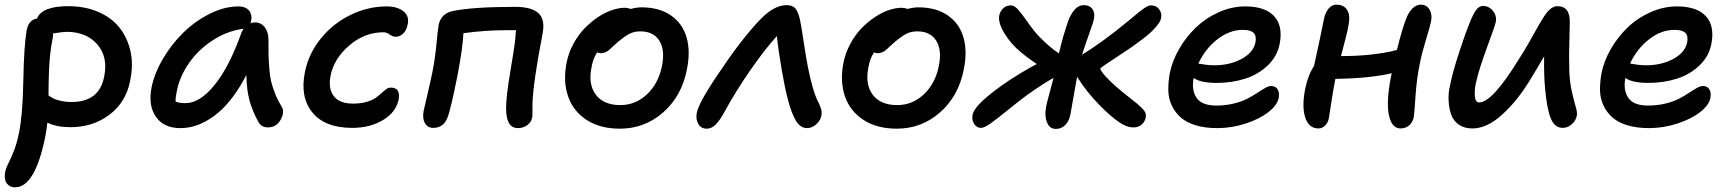

<svg xmlns="http://www.w3.org/2000/svg" viewBox="-35 -534 7348 815"><path d="M28.8 261.2Q5.9 261.2 -6.3 244.4Q-18.6 227.5 -13.2 196.8Q-9.8 179.7 0.7 159.2Q11.2 138.7 23.9 106.4Q36.6 74.2 45.9 28.8Q61.5 -47.4 64 -191.2Q66.4 -335 78.1 -405.8Q87.4 -450.7 122.1 -455.1Q142.6 -507.8 254.9 -507.8Q323.7 -507.8 379.4 -484.6Q435.1 -461.4 469.7 -419.7Q504.4 -377.9 518.3 -319.3Q532.2 -260.7 517.1 -189.9Q499.5 -99.6 429.4 -46.9Q359.4 5.9 264.2 5.9Q206.5 5.9 166 -13.2Q163.1 16.6 157.2 45.9Q113.8 261.2 28.8 261.2ZM189 -374Q185.5 -357.4 182.9 -339.8Q180.2 -322.3 178.5 -308.8Q176.8 -295.4 175.5 -276.1Q174.3 -256.8 173.6 -246.8Q172.9 -236.8 172.4 -215.6Q171.9 -194.3 171.6 -187.5Q171.4 -180.7 171.1 -157.2Q170.9 -133.8 170.9 -128.9Q183.6 -120.1 192.1 -115.7Q200.7 -111.3 221.7 -106.2Q242.7 -101.1 269 -101.1Q386.7 -101.1 407.2 -209Q424.3 -292.5 377.9 -345.7Q331.5 -398.9 247.1 -398.9Q234.4 -398.9 189.9 -392.1Q190.9 -386.7 189 -374Z M730.5 9.8Q659.7 9.8 626.5 -38.6Q593.3 -86.9 608.4 -163.1Q620.6 -223.6 657.5 -285.9Q694.3 -348.1 744.4 -396.7Q794.4 -445.3 856.4 -476.1Q918.5 -506.8 977.5 -506.8Q1006.3 -506.8 1021.5 -490Q1036.6 -473.1 1030.8 -443.8L1027.8 -435.1Q1035.6 -439 1046.4 -439Q1073.2 -439 1088.9 -418.2Q1104.5 -397.5 1104.5 -366.2Q1104.5 -320.8 1105 -299.1Q1105.5 -277.3 1108.2 -243.2Q1110.8 -209 1116.2 -187.3Q1121.6 -165.5 1132.1 -138.2Q1142.6 -110.8 1158.7 -85Q1175.3 -61 1157 -27.1Q1138.7 6.8 1102.5 6.8Q1073.7 6.8 1061.5 -17.1Q1037.1 -61 1024.7 -105.2Q1012.2 -149.4 1010.7 -215.8Q985.8 -167 957.3 -128.2Q928.7 -89.4 900.4 -63.7Q872.1 -38.1 842 -21.2Q812 -4.4 784.7 2.7Q757.3 9.8 730.5 9.8ZM715.8 -148.9Q709.5 -119.1 710.4 -103Q723.6 -96.2 752.4 -96.2Q813.5 -96.2 876.2 -173.8Q939 -251.5 989.7 -395Q997.1 -409.7 998.5 -412.1Q997.6 -412.1 995.6 -411.6Q993.7 -411.1 992.7 -411.1Q925.3 -400.9 865.5 -361.3Q805.7 -321.8 766.8 -265.6Q728 -209.5 715.8 -148.9Z M1460.4 8.8Q1344.2 8.8 1291 -56.6Q1237.8 -122.1 1259.3 -228Q1274.9 -306.6 1327.1 -370.8Q1379.4 -435.1 1453.4 -470.9Q1527.3 -506.8 1606.4 -506.8Q1650.9 -506.8 1677.2 -486.3Q1703.6 -465.8 1695.3 -429.2Q1690.4 -404.8 1676.3 -391.4Q1662.1 -377.9 1644.5 -377.9Q1631.8 -377.9 1619.1 -387.5Q1606.4 -397 1592.3 -397Q1512.7 -397 1447.8 -341.3Q1382.8 -285.6 1368.2 -212.9Q1357.4 -158.2 1381.8 -126.2Q1406.2 -94.2 1463.4 -94.2Q1495.6 -94.2 1520.3 -101.3Q1544.9 -108.4 1558.8 -118.2Q1572.8 -127.9 1583.5 -137.9Q1594.2 -147.9 1603.8 -155Q1613.3 -162.1 1623.5 -162.1Q1666.5 -162.1 1657.2 -111.8Q1646 -57.6 1590.8 -24.4Q1535.6 8.8 1460.4 8.8Z M2163.1 9.8Q2113.3 9.8 2113.3 -74.2Q2112.8 -120.6 2131.1 -230Q2149.4 -339.4 2150.9 -356Q2154.3 -388.7 2155.3 -405.8H2111.3Q2024.9 -405.8 1932.1 -393.1Q1930.2 -336.9 1907.2 -214.8Q1905.3 -206.5 1899.7 -178.7Q1894 -150.9 1890.9 -136.2Q1887.7 -121.6 1882.6 -99.6Q1877.4 -77.6 1873 -61.5Q1868.7 -45.4 1864.3 -34.2Q1847.2 8.8 1804.2 8.8Q1780.3 8.8 1768.8 -11.2Q1757.3 -31.2 1763.2 -63Q1764.6 -70.3 1779.5 -133.8Q1794.4 -197.3 1800.3 -227.1Q1811.5 -282.2 1817.6 -346.7Q1823.7 -411.1 1827.1 -429.2Q1837.4 -476.1 1885.3 -486.8Q1970.7 -504.9 2151.9 -504.9Q2221.7 -504.9 2250.7 -477.8Q2279.8 -450.7 2268.1 -391.1Q2228 -183.6 2225.1 -92.8Q2225.1 -88.9 2225.3 -61.5Q2225.6 -34.2 2223.1 -33.2Q2220.2 -15.1 2203.1 -2.7Q2186 9.8 2163.1 9.8Z M2596.2 12.2Q2512.2 12.2 2455.1 -24.9Q2397.9 -62 2376.2 -125.5Q2354.5 -189 2370.1 -268.1Q2378.4 -310.1 2398.9 -347.9Q2419.4 -385.7 2445.8 -413.1Q2472.2 -440.4 2502.4 -460.7Q2532.7 -481 2562.3 -491Q2591.8 -501 2617.2 -501Q2628.9 -501 2642.1 -496.1Q2668.5 -502.9 2687 -502.9Q2762.7 -502.9 2812.3 -469Q2861.8 -435.1 2879.2 -376Q2896.5 -316.9 2880.9 -240.2Q2859.4 -127 2780.5 -57.4Q2701.7 12.2 2596.2 12.2ZM2476.1 -249Q2460.9 -176.3 2494.1 -132.1Q2527.3 -87.9 2598.1 -87.9Q2662.6 -87.9 2711.2 -133.5Q2759.8 -179.2 2774.9 -253.9Q2788.6 -321.8 2763.7 -361.3Q2738.8 -400.9 2683.1 -400.9Q2657.2 -400.9 2637.7 -390.9Q2618.2 -380.9 2588.9 -356.9Q2579.6 -349.1 2566.9 -336.9Q2554.2 -324.7 2548.6 -320.3Q2543 -315.9 2534.2 -312Q2525.4 -308.1 2515.1 -308.1Q2505.4 -308.1 2500 -312Q2481.9 -285.2 2476.1 -249Z M2964.8 12.2Q2940.4 12.2 2929 -8.1Q2917.5 -28.3 2922.9 -56.2Q2932.6 -105 3039.6 -257.8Q3078.1 -315.4 3122.6 -371.1Q3167 -426.8 3197.8 -457Q3252.9 -512.2 3304.7 -512.2Q3330.1 -512.2 3341.8 -497.3Q3353.5 -482.4 3360.8 -450.2Q3366.2 -425.3 3376.7 -355Q3387.2 -284.7 3394.5 -249Q3414.6 -146 3439.5 -98.1Q3455.1 -68.4 3452.6 -48.8Q3449.7 -24.9 3431.2 -7.6Q3412.6 9.8 3390.6 9.8Q3361.8 9.8 3342.5 -23.4Q3323.2 -56.6 3308.6 -115.2Q3297.4 -155.8 3283 -239Q3268.6 -322.3 3262.7 -380.9Q3212.9 -326.7 3150.4 -236.6Q3087.9 -146.5 3042.5 -63Q3021.5 -23.9 3003.7 -5.9Q2985.8 12.2 2964.8 12.2Z M3771.5 12.2Q3687.5 12.2 3630.4 -24.9Q3573.2 -62 3551.5 -125.5Q3529.8 -189 3545.4 -268.1Q3553.7 -310.1 3574.2 -347.9Q3594.7 -385.7 3621.1 -413.1Q3647.5 -440.4 3677.7 -460.7Q3708 -481 3737.5 -491Q3767.1 -501 3792.5 -501Q3804.2 -501 3817.4 -496.1Q3843.8 -502.9 3862.3 -502.9Q3938 -502.9 3987.5 -469Q4037.1 -435.1 4054.4 -376Q4071.8 -316.9 4056.2 -240.2Q4034.7 -127 3955.8 -57.4Q3877 12.2 3771.5 12.2ZM3651.4 -249Q3636.2 -176.3 3669.4 -132.1Q3702.6 -87.9 3773.4 -87.9Q3837.9 -87.9 3886.5 -133.5Q3935.1 -179.2 3950.2 -253.9Q3963.9 -321.8 3939 -361.3Q3914.1 -400.9 3858.4 -400.9Q3832.5 -400.9 3813 -390.9Q3793.5 -380.9 3764.2 -356.9Q3754.9 -349.1 3742.2 -336.9Q3729.5 -324.7 3723.9 -320.3Q3718.3 -315.9 3709.5 -312Q3700.7 -308.1 3690.4 -308.1Q3680.7 -308.1 3675.3 -312Q3657.2 -285.2 3651.4 -249Z M4128.9 8.8Q4111.3 8.8 4100.6 -7.6Q4089.8 -23.9 4092.8 -43Q4095.7 -72.3 4151.6 -120.4Q4207.5 -168.5 4292 -220.2Q4337.9 -248 4365.7 -262.2Q4325.2 -289.6 4298.8 -312Q4257.3 -346.2 4230 -390.1Q4202.6 -434.1 4206.1 -464.8Q4208.5 -483.9 4222.2 -497.6Q4235.8 -511.2 4255.9 -511.2Q4271.5 -511.2 4288.3 -491.5Q4305.2 -471.7 4330.8 -435.1Q4356.4 -398.4 4379.9 -375Q4420.4 -333.5 4460 -307.1Q4475.6 -377 4500 -446.8Q4509.3 -472.7 4526.1 -492.4Q4543 -512.2 4565.9 -512.2Q4589.8 -512.2 4601.6 -496.3Q4613.3 -480.5 4608.9 -455.1Q4606 -439.5 4586.9 -386.5Q4567.9 -333.5 4558.1 -301.8Q4643.6 -354 4748 -439.9Q4757.8 -447.8 4772.9 -460.4Q4788.1 -473.1 4797.1 -480.5Q4806.2 -487.8 4817.1 -495.8Q4828.1 -503.9 4836.4 -507.6Q4844.7 -511.2 4851.1 -511.2Q4872.6 -511.2 4884.8 -495.4Q4897 -479.5 4894 -460Q4892.1 -442.4 4870.8 -418.7Q4849.6 -395 4826.2 -376.7Q4802.7 -358.4 4764.2 -331.1Q4741.7 -315.4 4707.5 -293.2Q4673.3 -271 4654.8 -258.3Q4636.2 -245.6 4635.7 -243.2Q4635.3 -238.3 4645 -225.1Q4654.8 -211.9 4676.8 -190.2Q4698.7 -168.5 4728 -145Q4741.2 -133.8 4761.7 -117.9Q4782.2 -102.1 4791.7 -94Q4801.3 -85.9 4812 -75.4Q4822.8 -64.9 4826.4 -56.6Q4830.1 -48.3 4829.1 -40Q4826.7 -19.5 4812.5 -6.3Q4798.3 6.8 4775.9 6.8Q4747.6 6.8 4713.9 -16.4Q4680.2 -39.6 4634.8 -85Q4576.7 -144 4537.1 -208Q4532.7 -185.1 4522.2 -125Q4511.7 -64.9 4508.8 -48.8Q4503.4 -21 4487.3 -3.9Q4471.2 13.2 4446.8 13.2Q4419.9 13.2 4408.9 -15.4Q4397.9 -43.9 4405.8 -83Q4409.2 -100.1 4420.4 -140.4Q4431.6 -180.7 4437 -203.1Q4399.9 -183.6 4329.1 -133.8Q4293.9 -108.4 4245.1 -68.6Q4196.3 -28.8 4169.7 -10Q4143.1 8.8 4128.9 8.8Z M5131.8 9.8Q5080.6 9.8 5041.3 -2Q5002 -13.7 4977.8 -34.7Q4953.6 -55.7 4939.5 -85Q4925.3 -114.3 4924.3 -149.2Q4923.3 -184.1 4930.7 -224.1Q4940.9 -275.4 4970 -325.9Q4999 -376.5 5040.8 -416.7Q5082.5 -457 5137.9 -481.9Q5193.4 -506.8 5251 -506.8Q5334.5 -506.8 5373 -465.8Q5411.6 -424.8 5397 -348.1Q5386.7 -294.9 5346.4 -256.3Q5306.2 -217.8 5250.2 -200Q5194.3 -182.1 5128.9 -182.1Q5061 -182.1 5031.7 -203.1Q5022 -150.9 5044.4 -118.4Q5066.9 -85.9 5127.9 -85.9Q5167.5 -85.9 5202.1 -94.5Q5236.8 -103 5260 -115.2Q5283.2 -127.4 5301.5 -139.6Q5319.8 -151.9 5335 -160.4Q5350.1 -168.9 5360.8 -168.9Q5380.4 -168.9 5388.7 -154.1Q5397 -139.2 5392.6 -117.2Q5386.2 -87.4 5349.4 -58.3Q5312.5 -29.3 5253.4 -9.8Q5194.3 9.8 5131.8 9.8ZM5240.7 -407.2Q5183.6 -407.2 5132.1 -366.9Q5080.6 -326.7 5051.8 -264.2Q5052.7 -264.2 5075 -260.5Q5097.2 -256.8 5118.7 -256.8Q5185.1 -256.8 5234.9 -283.7Q5284.7 -310.5 5293.9 -353Q5299.3 -380.9 5286.9 -394Q5274.4 -407.2 5240.7 -407.2Z M5561.5 11.2Q5521 11.2 5505.6 -34.7Q5490.2 -80.6 5505.4 -157.2Q5517.6 -216.8 5542.5 -252.9Q5569.8 -376.5 5584.5 -451.2Q5589.8 -479 5603.8 -496.6Q5617.7 -514.2 5637.2 -514.2Q5670.4 -514.2 5684.1 -490.5Q5697.8 -466.8 5688.5 -422.9Q5683.6 -394.5 5657.2 -295.9Q5794.9 -295.9 5894.5 -321.8Q5916.5 -410.2 5933.6 -454.1Q5943.4 -480.5 5959.7 -497.3Q5976.1 -514.2 5996.6 -514.2Q6020.5 -514.2 6033 -493.4Q6045.4 -472.7 6039.6 -443.8Q6035.6 -422.9 6017.8 -365Q6000 -307.1 5992.7 -268.1Q5978.5 -202.1 5973.4 -124.5Q5968.3 -46.9 5966.3 -38.1Q5962.4 -16.6 5947.5 -2.7Q5932.6 11.2 5910.6 11.2Q5882.8 11.2 5869.1 -18.6Q5855.5 -48.3 5856.2 -97.2Q5856.9 -146 5869.6 -209Q5870.1 -211.4 5871.1 -216.1Q5872.1 -220.7 5872.6 -223.1Q5778.3 -201.2 5633.3 -199.2Q5633.3 -195.8 5632.3 -193.8Q5624.5 -154.3 5615.7 -96.4Q5606.9 -38.6 5605.5 -30.8Q5601.6 -12.7 5589.4 -0.7Q5577.1 11.2 5561.5 11.2Z M6215.3 11.2Q6180.7 11.2 6157.2 -5.1Q6133.8 -21.5 6124.8 -47.9Q6115.7 -74.2 6114 -107.4Q6112.3 -140.6 6120.6 -173.8Q6130.4 -224.1 6157.7 -308.8Q6185.1 -393.6 6203.6 -437Q6217.3 -473.1 6230.5 -491Q6243.7 -508.8 6259.3 -508.8Q6285.2 -508.8 6302 -488.3Q6318.8 -467.8 6314.5 -440.9Q6311 -425.3 6277.1 -332.8Q6243.2 -240.2 6233.4 -195.8Q6223.6 -160.2 6225.1 -129.6Q6226.6 -99.1 6243.7 -99.1Q6300.3 -99.1 6415.5 -288.1Q6435.1 -317.9 6456.3 -355.5Q6477.5 -393.1 6491 -417.2Q6504.4 -441.4 6519 -463.9Q6533.7 -486.3 6547.4 -497.1Q6561 -507.8 6575.7 -507.8Q6629.9 -507.8 6628.4 -439Q6628.4 -432.1 6627 -373.5Q6625.5 -314.9 6625.5 -297.6Q6625.5 -280.3 6626.5 -229Q6628.4 -182.6 6637.5 -143.6Q6646.5 -104.5 6653.3 -81.8Q6660.2 -59.1 6658.7 -45.9Q6655.8 -23.9 6637.9 -7.6Q6620.1 8.8 6598.6 8.8Q6563.5 8.8 6547.1 -33Q6530.8 -74.7 6523.4 -160.2Q6518.1 -219.2 6519.5 -294.9Q6487.3 -239.3 6457.5 -190.9Q6403.8 -103.5 6339.8 -46.1Q6275.9 11.2 6215.3 11.2Z M6964.4 9.8Q6913.1 9.8 6873.8 -2Q6834.5 -13.7 6810.3 -34.7Q6786.1 -55.7 6772 -85Q6757.8 -114.3 6756.8 -149.2Q6755.9 -184.1 6763.2 -224.1Q6773.4 -275.4 6802.5 -325.9Q6831.5 -376.5 6873.3 -416.7Q6915 -457 6970.5 -481.9Q7025.9 -506.8 7083.5 -506.8Q7167 -506.8 7205.6 -465.8Q7244.1 -424.8 7229.5 -348.1Q7219.2 -294.9 7179 -256.3Q7138.7 -217.8 7082.8 -200Q7026.9 -182.1 6961.4 -182.1Q6893.6 -182.1 6864.3 -203.1Q6854.5 -150.9 6877 -118.4Q6899.4 -85.9 6960.4 -85.9Q7000 -85.9 7034.7 -94.5Q7069.3 -103 7092.5 -115.2Q7115.7 -127.4 7134 -139.6Q7152.3 -151.9 7167.5 -160.4Q7182.6 -168.9 7193.4 -168.9Q7212.9 -168.9 7221.2 -154.1Q7229.5 -139.2 7225.1 -117.2Q7218.8 -87.4 7181.9 -58.3Q7145 -29.3 7085.9 -9.8Q7026.9 9.8 6964.4 9.8ZM7073.2 -407.2Q7016.1 -407.2 6964.6 -366.9Q6913.1 -326.7 6884.3 -264.2Q6885.3 -264.2 6907.5 -260.5Q6929.7 -256.8 6951.2 -256.8Q7017.6 -256.8 7067.4 -283.7Q7117.2 -310.5 7126.5 -353Q7131.8 -380.9 7119.4 -394Q7106.9 -407.2 7073.2 -407.2Z"/></svg>

Font: Shantell Sans Normal
Style: Italic
Weight: 500
Italic angle: -11.31°
Designer: Stephen Nixon, Anya Danilova, Shantell Martin
Foundry: Arrow Type
Version: Version 1.006;[559af2be0]